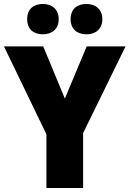

<svg xmlns="http://www.w3.org/2000/svg" viewBox="-20 -948 653 968"><path d="M117 -851C117 -800 150 -775 196 -775C241 -775 276 -801 276 -851C276 -902 241 -928 196 -928C150 -928 117 -903 117 -851ZM336 -851C336 -801 369 -775 416 -775C461 -775 496 -801 496 -851C496 -902 461 -928 416 -928C369 -928 336 -903 336 -851ZM307 -451 198 -714H0L214 -271V0H399V-277L613 -714H417Z"/></svg>

Font: Noto Sans Thai SemCond Blk
Style: Regular
Weight: 900
Width: 4
Designer: Monotype Design Team
Foundry: Monotype Imaging Inc.
Version: Version 2.002